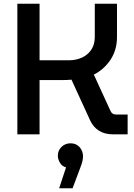

<svg xmlns="http://www.w3.org/2000/svg" viewBox="-20 -720 718 1029"><path d="M73 0V-700H192V-397H350Q388 -397 419.5 -411.5Q451 -426 469.5 -454Q488 -482 488 -521V-700H607V-522Q607 -453 573 -401Q539 -349 483 -320L571 -128Q576 -116 584 -111Q592 -106 605 -106H664V0H587Q540 0 509.5 -20Q479 -40 463 -75L363 -293Q352 -292 342 -291.5Q332 -291 320 -291H192V0ZM297 289 334 177Q312 171 301 152Q290 133 290 114Q290 86 310 67Q330 48 358 48Q389 48 407 69Q425 90 425 118Q425 142 411 177L369 289Z"/></svg>

Font: MuseoModerno Thin Medium
Style: Regular
Weight: 500
Version: Version 1.003